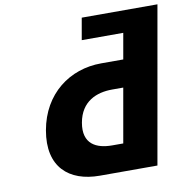

<svg xmlns="http://www.w3.org/2000/svg" viewBox="-91 -950 1026 1040"><g transform="rotate(-10 421.5 -430.0)"><path d="M582.2 -448 529.7 -150H468.5C383.1 -150 308.3 -184 328.7 -299.7C348.9 -414 435.7 -448 521.1 -448ZM842.9 -860H426.5L405.4 -740H633.7L608.7 -598H487C313.6 -598 164 -488.5 129.5 -292.7C94.8 -95.6 205.2 0 374.6 0H691.2Z"/></g></svg>

Font: Hussar Wysoki
Style: Obl
Weight: 700
Foundry: Cannot Into Space Fonts
Version: Version 0.92